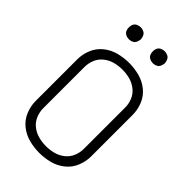

<svg xmlns="http://www.w3.org/2000/svg" viewBox="-279 -1033 1133 1133"><g transform="rotate(45 287.5 -466.0)"><path d="M188 -840Q174 -840 161.5 -846Q149 -852 143 -864Q138 -875 138 -886V-894Q138 -905 143 -916Q149 -928 161.5 -934Q174 -940 188 -940Q201 -940 213.5 -934Q226 -928 231.5 -915.5Q237 -903 238 -890Q237 -877 231.5 -864.5Q226 -852 213.5 -846Q201 -840 188 -840ZM388 -840Q374 -840 361.5 -846Q349 -852 343 -864Q338 -875 338 -886V-894Q338 -905 343 -916Q349 -928 361.5 -934Q374 -940 388 -940Q401 -940 413.5 -934Q426 -928 431.5 -915.5Q437 -903 438 -890Q437 -877 431.5 -864.5Q426 -852 413.5 -846Q401 -840 388 -840ZM288 8Q244 8 201.5 -3Q159 -14 124.5 -41.5Q90 -69 73 -110Q56 -151 56 -195V-540Q56 -584 73 -625Q90 -666 124.5 -693.5Q159 -721 201.5 -732Q244 -743 288 -743Q331 -743 373.5 -732Q416 -721 450.5 -693.5Q485 -666 502 -625Q519 -584 519 -540V-195Q519 -151 502 -110Q485 -69 450.5 -41.5Q416 -14 373.5 -3Q331 8 288 8ZM288 -48Q319 -48 350 -56Q381 -64 406.5 -84Q432 -104 444.5 -133.5Q457 -163 457 -195V-540Q457 -572 444.5 -601.5Q432 -631 406.5 -651Q381 -671 350 -679Q319 -687 288 -687Q256 -687 225 -679Q194 -671 168.5 -651Q143 -631 130.5 -601.5Q118 -572 118 -540V-195Q118 -163 130.5 -133.5Q143 -104 168.5 -84Q194 -64 225 -56Q256 -48 288 -48Z"/></g></svg>

Font: Jozsika Light
Style: Regular
Weight: 300
Monospace: yes
Designer: Belleve Invis
Foundry: Belleve Invis
Version: 2.1.0